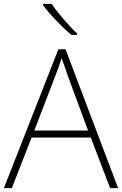

<svg xmlns="http://www.w3.org/2000/svg" viewBox="-20 -970 630 990"><path d="M247 -950H202V-943C234 -899 297 -833 348 -790H377V-798C335 -837 274 -907 247 -950ZM548 0H589L318 -716H281L0 0H41L143 -261H448ZM330 -578 434 -297H157L265 -578C275 -604 288 -638 298 -670C310 -636 323 -600 330 -578Z"/></svg>

Font: Noto Sans Lao ExtraLight
Style: Regular
Weight: 200
Designer: Monotype Design Team
Foundry: Monotype Imaging Inc.
Version: Version 2.003